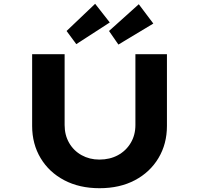

<svg xmlns="http://www.w3.org/2000/svg" viewBox="-20 -986 1048 1012"><path d="M504.6 6Q398.5 6 318.4 -36.2Q238.4 -78.4 193.9 -152.9Q149.4 -227.4 149.4 -322V-700.4H320.6V-327Q320.6 -274.1 344.5 -232.7Q368.4 -191.3 410.2 -168.1Q452.1 -144.9 503.6 -144.9Q559 -144.9 601.7 -168.1Q644.3 -191.3 669 -232.7Q693.7 -274.1 693.7 -327V-700.4H859.9V-322Q859.9 -227.4 815.3 -152.9Q770.8 -78.4 691.1 -36.2Q611.4 6 504.6 6ZM382.1 -753.4 330.9 -822.7 481.5 -966 558.6 -867.6ZM604.1 -751.1 554.6 -822.7 711.5 -963.7 788.1 -861.9Z"/></svg>

Font: Lexend Tera
Style: Regular
Weight: 400
Designer: Bonnie Shaver-Troup, Thomas Jockin
Foundry: Lexend
Version: Version 1.007